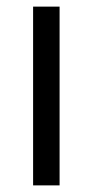

<svg xmlns="http://www.w3.org/2000/svg" viewBox="-20 -560 280 580"><path d="M80 0V-540H160V0Z"/></svg>

Font: Carrois Gothic
Style: Regular
Weight: 400
Designer: Ralph du Carrois
Foundry: Ralph du Carrois
Version: Version 1.002